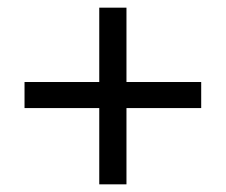

<svg xmlns="http://www.w3.org/2000/svg" viewBox="-20 -535 589 501"><path d="M239 -54V-253H44V-321H239V-515H310V-321H505V-253H310V-54Z"/></svg>

Font: Nunito Sans 7pt SemiCondensed Medium
Style: Regular
Weight: 500
Width: 4
Designer: Vernon Adams
Foundry: Vernon Adams
Version: Version 3.101;gftools[0.9.27]